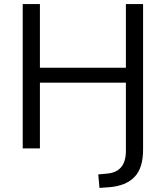

<svg xmlns="http://www.w3.org/2000/svg" viewBox="-20 -725 811 938"><path d="M466 193 460 127 504 123Q549 119 572 91.5Q595 64 595 13V-321H175V0H91V-705H175V-394H595V-705H679V6Q679 50 669 83Q659 116 638 138.5Q617 161 585 174Q553 187 509 190Z"/></svg>

Font: Nunito Sans 11pt
Style: Regular
Weight: 400
Version: Version 3.101;gftools[0.9.27]